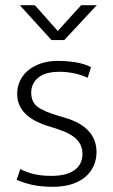

<svg xmlns="http://www.w3.org/2000/svg" viewBox="-20 -710 436 738"><path d="M317 -411Q267 -434 208 -434Q154 -434 127 -411.5Q100 -389 100 -354Q100 -319 123 -300.5Q146 -282 204 -265L234 -256Q291 -239 321 -206Q351 -173 351 -125Q351 -97 340 -72.5Q329 -48 308 -30Q287 -12 255.5 -2Q224 8 183 8Q138 8 104 0.5Q70 -7 44 -19L58 -60Q84 -47 112 -40.5Q140 -34 178 -34Q235 -34 266 -56Q297 -78 297 -119Q297 -151 274.5 -174.5Q252 -198 195 -216L163 -226Q46 -263 46 -349Q46 -377 57.5 -400.5Q69 -424 89.5 -440.5Q110 -457 138.5 -466.5Q167 -476 202 -476Q234 -476 268 -471Q302 -466 330 -452ZM56 -690H114L202 -591L292 -690H352L227 -556H178Z"/></svg>

Font: Mukta Mahee ExtraLight
Style: Regular
Weight: 275
Designer: Shuchita Grover, Noopur Datye, Girish Dalvi, Yashodeep Gholap
Foundry: Ek Type
Version: Version 2.538;PS 1.000;hotconv 16.6.51;makeotf.lib2.5.65220;